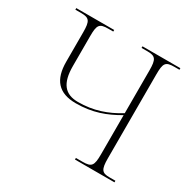

<svg xmlns="http://www.w3.org/2000/svg" viewBox="-157 -877 1047 1040"><g transform="rotate(30 367.0 -357.0)"><path d="M437 0H684V-10H647C600 -10 588 -24 588 -95V-619C588 -690 597 -704 652 -704H684V-714H447V-704H483C534 -704 545 -690 545 -619V-352C468 -305 391 -278 295 -278C213 -278 174 -325 174 -433V-619C174 -690 183 -704 239 -704H270V-714H33V-704H69C120 -704 131 -690 131 -619V-435C131 -324 179 -266 288 -266C392 -266 468 -295 545 -340V-95C545 -24 535 -10 479 -10H437Z"/></g></svg>

Font: Noto Serif Display ExtraLight
Style: Regular
Weight: 200
Designer: Monotype Design Team
Foundry: Monotype Imaging Inc.
Version: Version 2.009